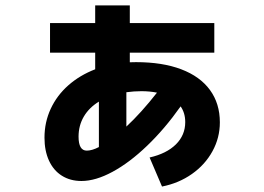

<svg xmlns="http://www.w3.org/2000/svg" viewBox="-20 -639 978 710"><path d="M165 -553.7H332V-619.1H460V-553.7H772.5V-444.3H460V-408.7L483.4 -409.2Q580.6 -409.2 650.1 -382.8Q719.7 -356.4 756.3 -306.4Q793 -256.3 793 -186.5Q793 -129.4 765.6 -79.6Q738.3 -29.8 689.7 4.4Q641.1 38.6 579.1 50.8L533.2 -56.6Q595.7 -70.8 630.4 -105Q665 -139.2 665 -187.5Q665 -221.2 647.9 -245.6Q588.9 -162.1 523.9 -99.9Q459 -37.6 396.2 -3.7Q333.5 30.3 281.2 30.3Q239.7 30.3 208.7 10.7Q177.7 -8.8 161.1 -45.2Q144.5 -81.5 144.5 -129.9Q144.5 -187 167.5 -236.6Q190.4 -286.1 232.7 -323.5Q274.9 -360.8 332 -382.8V-444.3H165ZM300.8 -82Q320.3 -82 345.7 -95.2V-263.2Q309.6 -241.2 290 -208Q270.5 -174.8 270.5 -133.8Q270.5 -82 300.8 -82ZM560.5 -296.4Q533.7 -301.8 502.9 -301.8Q475.6 -301.8 447.3 -297.9V-170.9Q502 -221.7 560.5 -296.4Z"/></svg>

Font: Pretendard ExtraBold
Style: Regular
Weight: 800
Designer: Base glyphs from Inter by Rasmus Andersson; Hangeul glyphs from Noto Sans CJK(Source Han Sans) by Jang Soo-young and Kan
Foundry: Kil Hyung-jin
Version: Version 1.309